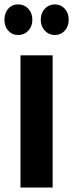

<svg xmlns="http://www.w3.org/2000/svg" viewBox="-21 -843 329 863"><path d="M-1.1 -754.4Q-1.1 -784.4 16.1 -803.9Q33.3 -823.3 61.1 -823.3Q87.8 -823.3 106.1 -803.9Q124.4 -784.4 124.4 -754.4Q124.4 -724.4 106.1 -705Q87.8 -685.6 61.1 -685.6Q33.3 -685.6 16.1 -705Q-1.1 -724.4 -1.1 -754.4ZM162.2 -754.4Q162.2 -784.4 180.6 -803.9Q198.9 -823.3 225.6 -823.3Q252.2 -823.3 270 -803.9Q287.8 -784.4 287.8 -754.4Q287.8 -724.4 270 -705Q252.2 -685.6 225.6 -685.6Q198.9 -685.6 180.6 -705Q162.2 -724.4 162.2 -754.4ZM215.6 -594.4V0H71.1V-594.4Z"/></svg>

Font: Paperlogy 7 Bold
Style: Regular
Weight: 700
Designer: redesigned by Lee Juim, glyphs from Gmarket Sans & Montserrat
Foundry: PT&
Version: Version 1.001